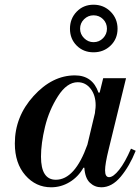

<svg xmlns="http://www.w3.org/2000/svg" viewBox="-20 -782 596 815"><path d="M398 -389H403L418 -450H515L441 -147Q426 -86 426 -59Q426 -30 443 -30Q461 -30 486 -61.5Q511 -93 536 -151L556 -142Q530 -77 492.5 -32Q455 13 410 13Q382 13 361.5 -6.5Q341 -26 338 -70H334Q312 -31 275.5 -9Q239 13 197 13Q132 13 87.5 -38Q43 -89 43 -173Q43 -287 122.5 -374.5Q202 -462 298 -462Q373 -462 398 -389ZM217 -19Q298 -19 351 -168L383 -302Q383 -306 384 -312.5Q385 -319 385.5 -324Q386 -329 386 -335Q386 -378 364.5 -405.5Q343 -433 310 -433Q264 -433 226 -373.5Q188 -314 171 -243.5Q154 -173 154 -117Q154 -19 217 -19ZM305.5 -588.5Q277 -617 277 -660Q277 -703 305.5 -732.5Q334 -762 377 -762Q420 -762 449.5 -732.5Q479 -703 479 -660Q479 -617 449.5 -588.5Q420 -560 377 -560Q334 -560 305.5 -588.5ZM320 -660Q320 -637 337 -620Q354 -603 377 -603Q401 -603 417.5 -620Q434 -637 434 -660Q434 -684 417.5 -700.5Q401 -717 377 -717Q354 -717 337 -700.5Q320 -684 320 -660Z"/></svg>

Font: Libre Bodoni
Style: Italic
Weight: 400
Italic angle: -13°
Designer: Pablo Impallari, Rodrigo Fuenzalida
Foundry: Pablo Impallari, Rodrigo Fuenzalida
Version: Version 1.001